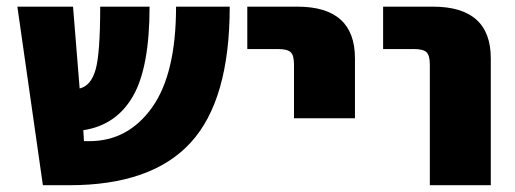

<svg xmlns="http://www.w3.org/2000/svg" viewBox="-20 -544 1519 566"><path d="M106.4 2 31.2 -524.4H195.3L214.8 -283.2Q248 -291 261.7 -338.4Q275.4 -385.7 275.4 -524.4H420.9Q420.9 -344.7 371.6 -259.8Q322.3 -174.8 225.6 -160.2L227.5 -127.9H243.2Q357.4 -127.9 428.2 -227.1Q499 -326.2 499 -524.4H657.2Q657.2 -249 542 -123.5Q426.8 2 184.6 2Z M709 -399.4V-524.4H856.4Q1026.4 -524.4 1026.4 -372.1V-195.3H846.7V-353.5Q846.7 -380.9 836.9 -390.1Q827.1 -399.4 799.8 -399.4Z M1109.4 -399.4V-524.4H1255.9Q1426.8 -524.4 1426.8 -372.1V2H1247.1V-353.5Q1247.1 -380.9 1237.3 -390.1Q1227.5 -399.4 1200.2 -399.4Z"/></svg>

Font: Gen Shin Gothic Heavy
Style: Bold
Weight: 900
Designer: [Source Han Sans]
Ryoko NISHIZUKA  (kana & ideographs); Paul D. Hunt (Latin, Greek & Cyrillic); Wenlong ZHANG  (bopomofo
Version: Version 1.002.20150607